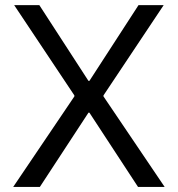

<svg xmlns="http://www.w3.org/2000/svg" viewBox="-20 -740 704 760"><path d="M526.4 0 334 -293.9H328.1L274.4 -358.4V-362.3L36.1 -719.7H135.7L330.1 -419.9H335.9L389.6 -362.3V-358.4L631.8 0ZM32.2 0 274.4 -358.4V-362.3L328.1 -419.9H334L528.3 -719.7H627.9L389.6 -362.3V-358.4L335.9 -293.9H330.1L137.7 0Z"/></svg>

Font: Reddit Sans
Style: Regular
Weight: 400
Designer: Stephen Hutchings
Foundry: Reddit
Version: Version 1.014